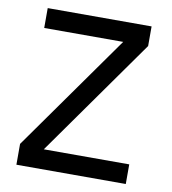

<svg xmlns="http://www.w3.org/2000/svg" viewBox="-76 -723 706 790"><g transform="rotate(10 277.0 -328.5)"><path d="M502 0V-82H145L494 -575V-657H60V-574H390L45 -87V0Z"/></g></svg>

Font: Logix
Style: Regular
Weight: 400
Designer: Michael Lee Finney
Version: Version 1.06